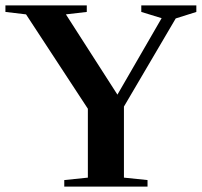

<svg xmlns="http://www.w3.org/2000/svg" viewBox="-57 -688 744 708"><path d="M487 0H180V-24L267 -33V-287L39 -635L-37 -644V-668H263V-644L186 -635L376 -339L539 -621L464 -644V-668H667V-644L591 -620L400 -295V-33L487 -24Z"/></svg>

Font: Rufina
Style: Bold
Weight: 700
Designer: Martin Sommaruga
Foundry: Martin Sommaruga
Version: Version 1.001